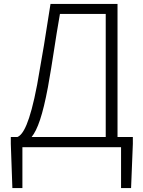

<svg xmlns="http://www.w3.org/2000/svg" viewBox="-20 -749 730 977"><path d="M141 -52C171 -89 197 -162 224 -306C249 -444 260 -537 285 -678H518V-52ZM656 -52H578V-729H237C212 -565 196 -470 169 -318C131 -118 97 -64 69 -52H35V-17L43 208H94V0H596V208H647L656 -17Z"/></svg>

Font: Noto Sans CJK Light
Style: Regular
Weight: 300
Designer: Ryoko NISHIZUKA (kana & ideographs); Paul D. Hunt (Latin, Greek & Cyrillic); Wenlong ZHANG (bopomofo); Sandoll Communica
Foundry: Adobe Systems Incorporated
Version: Version 1.000;PS 1;hotconv 1.0.78;makeotf.lib2.5.61930